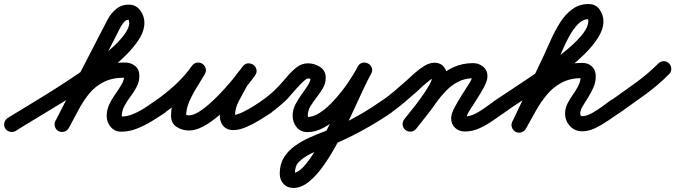

<svg xmlns="http://www.w3.org/2000/svg" viewBox="-56 -605 3348 952"><path d="M-30 32Q-38 19 -34.5 4Q-31 -11 -18 -20Q11 -38 57.5 -66Q104 -94 160 -128.5Q216 -163 275.5 -202Q335 -241 390 -280.5Q445 -320 489 -358.5Q533 -397 559 -431.5Q585 -466 585 -492Q585 -495 583.5 -501Q582 -507 582 -507Q568 -507 558.5 -495Q549 -483 543 -473Q543 -473 543 -473Q543 -473 543 -473Q479 -347 414.5 -221.5Q350 -96 285 29Q285 29 285 29Q285 29 285 29Q278 43 263.5 47.5Q249 52 235 45Q221 38 216.5 23.5Q212 9 219 -5Q283 -131 347.5 -256.5Q412 -382 477 -507Q477 -507 477 -507Q477 -507 477 -507Q493 -538 519.5 -560Q546 -582 582 -582Q618 -582 639 -554Q660 -526 660 -492Q660 -447 624.5 -397Q589 -347 530.5 -296Q472 -245 401.5 -195Q331 -145 259 -100.5Q187 -56 125 -19Q63 18 22 44Q9 52 -6 48.5Q-21 45 -30 32ZM285 30Q278 43 263 47.5Q248 52 234 45Q221 38 216.5 23Q212 8 219 -6Q249 -62 279 -114Q309 -166 346.5 -206.5Q384 -247 436 -271Q488 -295 563 -295Q593 -295 614 -278Q635 -261 635 -229Q635 -200 622 -175Q609 -150 591.5 -127Q574 -104 561 -80Q548 -56 548 -30Q548 -29 548.5 -27Q549 -25 548 -26Q546 -27 545 -27Q575 -27 606.5 -40.5Q638 -54 666.5 -73Q695 -92 718 -108Q718 -108 718 -108Q718 -108 718 -108Q731 -117 746.5 -114Q762 -111 771 -99Q780 -86 777 -70.5Q774 -55 762 -46Q731 -25 695.5 -3.5Q660 18 622 33Q584 48 545 48Q513 48 493 24.5Q473 1 473 -30Q473 -61 486 -88Q499 -115 516.5 -139.5Q534 -164 547 -186.5Q560 -209 560 -229Q560 -228 562 -225Q565 -220 567.5 -220Q570 -220 563 -220Q501 -220 458.5 -198.5Q416 -177 386.5 -141Q357 -105 333.5 -60.5Q310 -16 285 30Q285 30 285 30Q285 30 285 30Z M708 -56Q699 -69 702 -84Q705 -99 718 -108Q768 -143 814.5 -186Q861 -229 896 -279Q907 -293 921.5 -294.5Q936 -296 947 -289Q959 -281 963.5 -267.5Q968 -254 960 -238Q943 -209 921 -174Q899 -139 883 -102.5Q867 -66 867 -32Q867 -32 866 -34Q865 -35 871.5 -34Q878 -33 881 -33Q903 -33 932.5 -52Q962 -71 994.5 -101Q1027 -131 1057.5 -165Q1088 -199 1111.5 -228.5Q1135 -258 1147 -275Q1158 -290 1173 -290Q1188 -290 1199 -281Q1211 -273 1215 -258.5Q1219 -244 1207 -230Q1197 -217 1186.5 -204.5Q1176 -192 1169 -178Q1169 -178 1169 -179Q1169 -179 1169 -179Q1151 -146 1130 -107.5Q1109 -69 1109 -30Q1109 -27 1109 -27Q1109 -27 1109 -28Q1109 -28 1109 -28Q1112 -22 1108.5 -24Q1105 -26 1101.5 -30.5Q1098 -35 1101 -35Q1118 -35 1146.5 -48.5Q1175 -62 1202.5 -79.5Q1230 -97 1245 -108Q1258 -117 1273.5 -114Q1289 -111 1298 -99Q1307 -86 1304 -70.5Q1301 -55 1289 -46Q1266 -31 1233 -10.5Q1200 10 1165 25Q1130 40 1101 40Q1080 40 1065.5 31.5Q1051 23 1043 8Q1043 8 1043 8Q1043 7 1043 7Q1034 -9 1034 -30Q1034 -80 1057 -126Q1080 -172 1103 -215Q1103 -215 1103 -215Q1103 -216 1103 -216Q1113 -232 1125 -247Q1137 -262 1149 -276Q1160 -291 1175 -291Q1190 -291 1201 -283Q1212 -275 1215.5 -260.5Q1219 -246 1209 -231Q1191 -206 1162.5 -171Q1134 -136 1099 -99Q1064 -62 1026.5 -30Q989 2 951.5 22Q914 42 881 42Q847 42 819.5 24Q792 6 792 -32Q792 -74 809 -116.5Q826 -159 850 -199Q874 -239 894 -276Q903 -291 918 -292Q933 -293 945 -285Q957 -278 962.5 -264Q968 -250 958 -235Q918 -180 867 -132.5Q816 -85 760 -46Q747 -37 732 -40Q717 -43 708 -56Z M1287 -46Q1275 -37 1259.5 -40Q1244 -43 1235 -56Q1226 -68 1229 -83.5Q1232 -99 1245 -108Q1287 -137 1325 -177Q1344 -197 1366.5 -224Q1389 -251 1414.5 -271Q1440 -291 1471 -291Q1503 -291 1531 -273Q1559 -255 1559 -219Q1559 -192 1545.5 -168.5Q1532 -145 1514.5 -123Q1497 -101 1483.5 -78.5Q1470 -56 1470 -32Q1470 -30 1471 -26.5Q1472 -23 1471 -24Q1469 -25 1469 -25Q1496 -25 1526 -43.5Q1556 -62 1585 -91.5Q1614 -121 1640 -154.5Q1666 -188 1686 -220Q1706 -252 1718 -274Q1726 -291 1741 -293.5Q1756 -296 1768 -289Q1781 -282 1787 -268.5Q1793 -255 1784 -239Q1765 -205 1740 -150.5Q1715 -96 1685 -32Q1655 32 1621.5 95.5Q1588 159 1551.5 211.5Q1515 264 1476.5 295.5Q1438 327 1399 327Q1368 327 1349.5 306.5Q1331 286 1331 256Q1331 210 1351.5 176.5Q1372 143 1405.5 119Q1439 95 1479 77Q1519 59 1559.5 44Q1600 29 1634 13Q1743 -39 1840 -108Q1853 -117 1868.5 -114Q1884 -111 1893 -99Q1902 -86 1899 -70.5Q1896 -55 1884 -46Q1821 -3 1755.5 33.5Q1690 70 1621 101Q1591 114 1555.5 127Q1520 140 1487 156Q1454 172 1430 194Q1416 206 1411 222Q1406 238 1406 256Q1406 258 1402.5 255Q1399 252 1399 252Q1421 252 1449.5 221Q1478 190 1508.5 139.5Q1539 89 1570 28.5Q1601 -32 1629.5 -91.5Q1658 -151 1680.5 -200Q1703 -249 1718 -275Q1727 -291 1741.5 -294Q1756 -297 1769 -290Q1781 -284 1787 -270Q1793 -256 1784 -240Q1768 -209 1743.5 -170.5Q1719 -132 1687.5 -93Q1656 -54 1620 -22Q1584 10 1545.5 30Q1507 50 1469 50Q1434 50 1414.5 25.5Q1395 1 1395 -32Q1395 -60 1408.5 -86.5Q1422 -113 1439.5 -137Q1457 -161 1470.5 -182Q1484 -203 1484 -219Q1484 -221 1485.5 -217Q1487 -213 1486 -213Q1480 -216 1471 -216Q1464 -216 1448.5 -201.5Q1433 -187 1414.5 -166.5Q1396 -146 1381 -128.5Q1366 -111 1360 -106Q1325 -73 1287 -46Q1287 -46 1287 -46Q1287 -46 1287 -46Z M1831 -56Q1822 -68 1825 -83.5Q1828 -99 1841 -108Q1872 -130 1901.5 -155Q1931 -180 1960 -206Q1977 -222 2000 -242.5Q2023 -263 2048.5 -278.5Q2074 -294 2099 -294Q2128 -294 2145 -273Q2162 -252 2162 -224Q2162 -197 2144.5 -162Q2127 -127 2102 -90.5Q2077 -54 2051 -21.5Q2025 11 2008 33Q2008 33 2008 33Q2008 33 2008 33Q1998 45 1982.5 47Q1967 49 1955 40Q1943 30 1941 14.5Q1939 -1 1948 -13Q1960 -29 1983 -57Q2006 -85 2029.5 -117.5Q2053 -150 2070 -179Q2087 -208 2087 -224Q2087 -229 2088.5 -225.5Q2090 -222 2094 -220Q2095 -219 2097.5 -219Q2100 -219 2099 -219Q2090 -219 2071.5 -204.5Q2053 -190 2035 -173.5Q2017 -157 2010 -150Q1979 -123 1948 -96.5Q1917 -70 1883 -46Q1871 -37 1855.5 -40Q1840 -43 1831 -56ZM2007 33Q1998 46 1982.5 47.5Q1967 49 1955 39Q1942 30 1940.5 14.5Q1939 -1 1949 -13Q1973 -44 1997.5 -74.5Q2022 -105 2044 -137Q2073 -179 2109.5 -214.5Q2146 -250 2191 -271Q2236 -292 2290 -292Q2318 -292 2339.5 -274.5Q2361 -257 2361 -227Q2361 -206 2345 -175.5Q2329 -145 2308.5 -113.5Q2288 -82 2272 -56.5Q2256 -31 2256 -19Q2256 -19 2255 -21Q2253 -25 2249 -26.5Q2245 -28 2249 -28Q2276 -28 2302.5 -42Q2329 -56 2354 -74.5Q2379 -93 2400 -108Q2413 -117 2428.5 -114Q2444 -111 2453 -99Q2462 -86 2459 -70.5Q2456 -55 2444 -46Q2415 -26 2384 -4.5Q2353 17 2319 32Q2285 47 2249 47Q2220 47 2200.5 29Q2181 11 2181 -19Q2181 -40 2197 -70.5Q2213 -101 2233.5 -133Q2254 -165 2270 -190.5Q2286 -216 2286 -227Q2286 -229 2286 -226.5Q2286 -224 2287 -223Q2288 -220 2290.5 -218.5Q2293 -217 2290 -217Q2249 -217 2215.5 -199.5Q2182 -182 2155 -154Q2128 -126 2106 -95Q2083 -61 2057.5 -29.5Q2032 2 2007 33Q2007 33 2007 33Q2007 33 2007 33Z M2391 -55Q2382 -68 2385 -83.5Q2388 -99 2400 -108Q2427 -126 2471 -155Q2515 -184 2567 -219Q2619 -254 2670.5 -292Q2722 -330 2765.5 -367.5Q2809 -405 2835 -439Q2861 -473 2861 -499Q2861 -502 2860.5 -505.5Q2860 -509 2859 -512Q2858 -512 2861 -511Q2864 -510 2862 -510Q2834 -510 2810.5 -486Q2787 -462 2767.5 -427Q2748 -392 2733 -356Q2718 -320 2707 -297Q2707 -297 2707 -297Q2707 -297 2707 -297Q2707 -297 2707 -297Q2707 -297 2707 -297Q2669 -215 2630 -133Q2591 -51 2552 31Q2552 31 2552 31Q2552 31 2552 31Q2545 45 2530.5 50.5Q2516 56 2502 49Q2488 42 2482.5 27.5Q2477 13 2484 -1Q2523 -83 2562 -165Q2601 -247 2640 -329Q2640 -329 2640 -329Q2640 -329 2640 -329Q2640 -329 2640 -329Q2640 -329 2640 -329Q2656 -365 2676 -409Q2696 -453 2721 -493Q2746 -533 2781 -559Q2816 -585 2862 -585Q2898 -585 2917 -558Q2936 -531 2936 -499Q2936 -460 2909 -417.5Q2882 -375 2838 -332.5Q2794 -290 2740 -249Q2686 -208 2630 -170.5Q2574 -133 2525.5 -101.5Q2477 -70 2444 -46Q2431 -37 2415.5 -40Q2400 -43 2391 -55ZM2551 34Q2543 47 2528 51Q2513 55 2499 48Q2486 40 2482 25Q2478 10 2485 -4Q2516 -58 2547 -109.5Q2578 -161 2616.5 -202.5Q2655 -244 2707 -268.5Q2759 -293 2832 -293Q2862 -293 2880 -274.5Q2898 -256 2898 -227Q2898 -198 2886.5 -171.5Q2875 -145 2859.5 -121Q2844 -97 2832.5 -77.5Q2821 -58 2821 -42Q2821 -29 2831 -29Q2852 -29 2879 -44Q2906 -59 2931.5 -78Q2957 -97 2972 -108Q2985 -117 3000.5 -114Q3016 -111 3025 -99Q3034 -86 3031 -70.5Q3028 -55 3016 -46Q2991 -29 2960 -7.5Q2929 14 2896 30Q2863 46 2831 46Q2794 46 2770 20Q2746 -6 2746 -42Q2746 -68 2757.5 -91Q2769 -114 2784.5 -135.5Q2800 -157 2811.5 -179.5Q2823 -202 2823 -227Q2823 -227 2828 -222.5Q2833 -218 2832 -218Q2772 -218 2729.5 -195.5Q2687 -173 2656.5 -136.5Q2626 -100 2601 -55.5Q2576 -11 2551 34Q2551 34 2551 34Q2551 34 2551 34Z M2963 -54Q2954 -67 2957 -82Q2960 -97 2972 -106Q3033 -149 3094.5 -193.5Q3156 -238 3208 -290Q3208 -290 3208 -290Q3208 -290 3208 -290Q3219 -301 3234.5 -301.5Q3250 -302 3261 -291Q3272 -280 3272.5 -264.5Q3273 -249 3262 -238Q3207 -182 3143 -136Q3079 -90 3016 -45Q3003 -36 2987.5 -38.5Q2972 -41 2963 -54Z"/></svg>

Font: FRB American Cursive Guidelines Extrabold
Style: Bold Italic
Weight: 800
Italic angle: -25°
Version: Version 2.0;Modular Font Editor K font №1